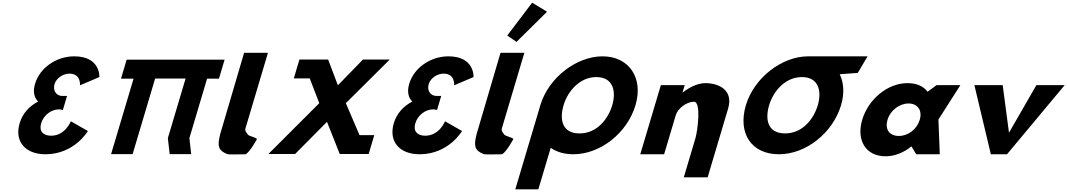

<svg xmlns="http://www.w3.org/2000/svg" viewBox="-20 -1145 7922 1425"><path d="M573.4 -511.8C573.4 -511.8 583.1 -598.5 494.7 -598.5C449.6 -598.5 398.3 -566.2 384.9 -521.2C369.8 -470.2 400.3 -432.8 442.8 -432.8H477.6L446.5 -328.2C446.5 -328.2 434.4 -333.3 417.4 -333.3C361.3 -333.3 303.6 -290.8 285.6 -230.5C267.9 -171 300.5 -137.8 359.2 -137.8C464.6 -137.8 505.8 -244.9 505.8 -244.9L632.2 -172.7C632.2 -172.7 533.2 -0.1 317.3 -0.1C166.9 -0.1 85.8 -96.2 125.8 -230.5C147.8 -304.4 198.6 -358 262.9 -391.1C233.5 -420.9 222.9 -465.1 240.1 -522.9C275.5 -641.9 397.7 -726.9 531.2 -726.9C727.5 -726.9 717.4 -573 717.4 -573Z M1131.3 -561.9H1357.4L1225.8 -120L1239.3 -0.9H1399.1L1385.6 -120L1516.9 -561H1605L1647 -702H1558.9L1558.9 -702.1H1399.1H1173H1013.2L1013.2 -702H920L878 -561H971.2L804.4 -0.9H964.2Z M1791.7 -753H1968.7L1801.4 -191C1796.2 -173 1808.8 -161.8 1820.6 -145C1827 -135.7 1882.3 -124 1887.1 -113C1887.1 -113 1838.7 -21.3 1803.6 0C1719.5 0 1679.3 4.3 1662.4 -3C1602.5 -28.9 1590.6 -57.6 1614.1 -148L1613.6 -148L1619.1 -166.5C1622 -176.7 1625.2 -187.5 1628.8 -199L1629.1 -200Z M2757.8 -141.9H2648.3L2546.8 -379.3L2872.7 -703.1H2673.8L2487.7 -511.9L2415.4 -703.1H2225L2225.1 -703H2202.3L2160.6 -563H2278.9L2349.6 -379.3L1972 -1.9H2170.1L2406.9 -240.7L2501.6 -1.9H2503.1H2708.1H2716.1Z M3350.4 -511.8C3350.4 -511.8 3360.1 -598.5 3271.7 -598.5C3226.6 -598.5 3175.3 -566.2 3161.9 -521.2C3146.8 -470.2 3177.3 -432.8 3219.8 -432.8H3254.6L3223.5 -328.2C3223.5 -328.2 3211.4 -333.3 3194.4 -333.3C3138.3 -333.3 3080.6 -290.8 3062.6 -230.5C3044.9 -171 3077.5 -137.8 3136.2 -137.8C3241.6 -137.8 3282.8 -244.9 3282.8 -244.9L3409.2 -172.7C3409.2 -172.7 3310.2 -0.1 3094.3 -0.1C2943.9 -0.1 2862.8 -96.2 2902.8 -230.5C2924.8 -304.4 2975.6 -358 3039.9 -391.1C3010.5 -420.9 2999.9 -465.1 3017.1 -522.9C3052.5 -641.9 3174.7 -726.9 3308.2 -726.9C3504.5 -726.9 3494.4 -573 3494.4 -573Z M3744.7 -881.2 3813.5 -834.1 4040 -1058 3929.7 -1125.2ZM3694.7 -753H3871.7L3704.4 -191C3699.2 -173 3711.8 -161.8 3723.6 -145C3730 -135.7 3785.3 -124 3790.1 -113C3790.1 -113 3741.7 -21.3 3706.6 0C3622.5 0 3582.3 4.3 3565.4 -3C3505.5 -28.9 3493.6 -57.6 3517.1 -148L3516.6 -148L3522.1 -166.5C3525 -176.7 3528.2 -187.5 3531.8 -199L3532.1 -200Z M4162.7 -363.9C4193.9 -468.5 4282.8 -573 4406 -573C4530.1 -573 4555.1 -468.5 4524 -363.9C4492.9 -259.4 4409 -154.8 4281.5 -154.8C4150.6 -154.8 4131.6 -259.4 4162.7 -363.9ZM3990.2 -363.9C3989 -359.8 3987.8 -355.7 3986.7 -351.7L3804.6 260H3975.6L4067.3 -48.1C4110.3 -17.5 4167 -0.1 4235.5 -0.1C4436.9 -0.1 4635.5 -159.1 4696.5 -363.9C4757.5 -568.8 4646.5 -726.9 4451.9 -726.9C4258.9 -726.9 4051.2 -568.8 3990.2 -363.9Z M4732 0H4909L4995.4 -290C5010.5 -341 5077.1 -390 5130.1 -390C5187.1 -390 5156.6 -170 5141.4 -119L5055.1 171H5232.1L5383.6 -338C5426.2 -481 5309.2 -528 5215.2 -528C5159.2 -528 5099.6 -499 5047.7 -459H5045.7L5061.8 -513H4884.8Z M5688.3 -363.9C5719.4 -468.4 5808.2 -572.8 5931.2 -573L5931.2 -573L5931.5 -573H5931.6C6055.7 -573 6080.7 -468.5 6049.6 -363.9C6018.4 -259.4 5934.6 -154.8 5807.1 -154.8C5676.2 -154.8 5657.2 -259.4 5688.3 -363.9ZM5977.1 -727 5977 -726.9C5784.2 -726.6 5576.7 -568.6 5515.8 -363.9C5454.8 -159.1 5553.7 -0.1 5761 -0.1C5962.5 -0.1 6161.1 -159.1 6222.1 -363.9C6248.4 -452.3 6242.7 -531.9 6212.1 -594L6346.4 -604L6419.1 -727Z M6379.2 -256C6334.6 -106 6403.5 15 6553.5 15C6623.5 15 6692.8 -16 6743.3 -58H6745.3L6780 0H6955L6944.8 -258L7107.8 -513H6930.8L6864.2 -464C6834.4 -505 6784.2 -528 6715.2 -528C6565.2 -528 6423.9 -406 6379.2 -256ZM6567.2 -256C6588.4 -327 6656.3 -377 6723.3 -377C6789.3 -377 6827.4 -327 6806.2 -256C6785.4 -186 6720.5 -136 6651.5 -136C6579.5 -136 6546.4 -186 6567.2 -256Z M7421.8 -513H7211.8L7334 0H7454L7881.8 -513H7671.8L7468.6 -160Z"/></svg>

Font: Hussar
Style: BdOblThree
Weight: 700
Foundry: Cannot Into Space Fonts
Version: Version 2.00